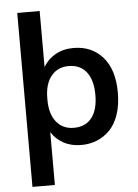

<svg xmlns="http://www.w3.org/2000/svg" viewBox="-61 -769 737 1025"><g transform="rotate(-5 307.5 -256.0)"><path d="M190.9 -722.2V-421.9Q214.4 -462.4 256.1 -486.1Q297.9 -509.8 353 -509.8Q450.7 -509.8 509.8 -442.4Q568.8 -375 568.8 -252Q568.8 -186.5 551.8 -135.7Q534.7 -85 504.6 -53.7Q474.6 -22.5 435.5 -6.3Q396.5 9.8 350.1 9.8Q296.9 9.8 255.9 -12.5Q214.8 -34.7 190.9 -73.2V210H70.8V-722.2ZM190.9 -245.1Q190.9 -170.4 225.3 -127.7Q259.8 -85 318.8 -85Q381.3 -85 414.8 -127.7Q448.2 -170.4 448.2 -250Q448.2 -329.6 414.6 -372.8Q380.9 -416 318.8 -416Q260.3 -416 225.6 -373.3Q190.9 -330.6 190.9 -254.9Z"/></g></svg>

Font: Human Sans Medium
Style: Regular
Weight: 500
Designer: Tim Radville
Foundry: Continuum
Version: Version 1.000;FEAKit 1.0